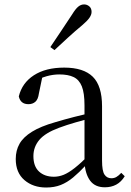

<svg xmlns="http://www.w3.org/2000/svg" viewBox="-20 -838 597 873"><path d="M189.7 14.6Q130.5 14.6 91.1 -19.1Q51.6 -52.8 51.6 -115.1Q51.6 -153.9 68.8 -184.3Q85.9 -214.6 125.4 -239Q164.9 -263.5 230.9 -282.3Q272.8 -294.9 318.8 -306.7Q364.8 -318.5 404.8 -327.7V-303.3Q364.8 -293.3 323.7 -281.5Q282.6 -269.7 248.6 -257Q185.3 -233.6 158.6 -201.7Q131.9 -169.7 131.9 -128.2Q131.9 -81.6 157.5 -58Q183.2 -34.4 225.1 -34.4Q247.6 -34.4 269.6 -43.3Q291.6 -52.2 319.7 -74.2Q347.7 -96.3 385.8 -134.4L394.5 -87.1H370.9Q339.7 -53.7 312.5 -31.1Q285.2 -8.4 256.1 3.1Q227 14.6 189.7 14.6ZM456.8 13.6Q412.1 13.6 389.8 -16.6Q367.5 -46.7 364.2 -99.7V-103.3V-359Q364.2 -415 352.1 -445.3Q339.9 -475.6 314.7 -487.6Q289.6 -499.6 250 -499.6Q221.3 -499.6 192.1 -491.4Q162.9 -483.2 129.7 -464.7L173.2 -491.9L156.8 -412.7Q153.2 -386 140.7 -375.2Q128.1 -364.3 109.4 -364.3Q73.2 -364.3 65.5 -399.7Q80.4 -461 134.1 -495.8Q187.8 -530.6 272.2 -530.6Q359.5 -530.6 401.8 -489.2Q444 -447.8 444 -354.6V-107.7Q444 -60.8 455.1 -44.2Q466.1 -27.5 486.4 -27.5Q499 -27.5 509 -33.2Q519 -38.8 531.4 -52.1L547.1 -36.7Q531.2 -10.7 508.6 1.4Q486 13.6 456.8 13.6ZM208.9 -624Q233.6 -660.9 258.2 -697.4Q282.7 -734 308.2 -772.8Q323.4 -797.6 335.7 -807.7Q348 -817.9 362.5 -817.9Q375.6 -817.9 386 -809.1Q396.4 -800.3 396.4 -783.8Q396.4 -771.1 386.5 -756.9Q376.6 -742.7 353.5 -723.1Q320.6 -695.8 289.7 -667.5Q258.7 -639.2 227.6 -610.1Z"/></svg>

Font: Noto Serif TC
Style: Regular
Weight: 200
Designer: Ryoko NISHIZUKA 西塚涼子 (kana & ideographs); Frank Grießhammer (Latin, Greek & Cyrillic); Wenlong ZHANG 张文龙 (bopomofo); San
Foundry: Adobe
Version: Version 2.001;hotconv 1.1.0;makeotfexe 2.6.0